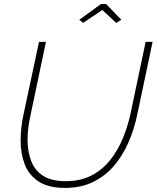

<svg xmlns="http://www.w3.org/2000/svg" viewBox="-20 -915 767 940"><path d="M298 5Q217 5 169 -26.5Q121 -58 101 -110.5Q81 -163 81 -226Q81 -258 84.5 -290Q88 -322 95 -354L171 -710H205L130 -354Q123 -323 119 -292.5Q115 -262 115 -232Q115 -175 132 -128.5Q149 -82 190 -55Q231 -28 301 -28Q374 -28 428 -56Q482 -84 519.5 -131.5Q557 -179 581 -237Q605 -295 618 -354L693 -710H727L652 -354Q637 -282 608.5 -217Q580 -152 537.5 -102.5Q495 -53 435.5 -24Q376 5 298 5ZM368 -818 474 -895H500L574 -818L549 -803L481 -866L387 -803Z"/></svg>

Font: Raleway Thin ExtraLight
Style: Italic
Weight: 250
Italic angle: -12°
Version: Version 4.026